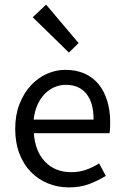

<svg xmlns="http://www.w3.org/2000/svg" viewBox="-20 -801 536 833"><path d="M279 12Q230 12 187.5 -5.5Q145 -23 113.5 -55.5Q82 -88 64 -135Q46 -182 46 -242Q46 -302 64.5 -349.5Q83 -397 113.5 -430Q144 -463 183 -480.5Q222 -498 264 -498Q310 -498 346.5 -482Q383 -466 407.5 -436Q432 -406 445 -364Q458 -322 458 -270Q458 -257 457.5 -244.5Q457 -232 455 -223H127Q132 -145 175.5 -99.5Q219 -54 289 -54Q324 -54 353.5 -64.5Q383 -75 410 -92L439 -38Q407 -18 368 -3Q329 12 279 12ZM126 -282H386Q386 -356 354.5 -394.5Q323 -433 266 -433Q240 -433 216.5 -423Q193 -413 174 -393.5Q155 -374 142.5 -346Q130 -318 126 -282ZM279 -573 122 -726 180 -781 321 -614Z"/></svg>

Font: SourceSansPro
Style: Book
Weight: 400
Designer: Paul D. Hunt
Foundry: Adobe Systems Incorporated
Version: Version 2.021;PS 2.000;hotconv 1.0.86;makeotf.lib2.5.63406